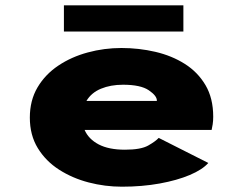

<svg xmlns="http://www.w3.org/2000/svg" viewBox="-20 -693 915 724"><path d="M439.5 11Q376 11 314.5 -5Q253 -21 202.8 -53.2Q152.5 -85.5 122.5 -134.5Q92.5 -183.5 92.5 -249.5Q92.5 -314.5 121.5 -363.5Q150.5 -412.5 199.8 -445.5Q249 -478.5 310.8 -495.2Q372.5 -512 438 -512Q504 -512 566 -497.5Q628 -483 677 -452Q726 -421 755 -371.8Q784 -322.5 784 -253Q784 -237 782 -224.2Q780 -211.5 778 -203H299Q314 -168.5 352 -148.5Q390 -128.5 451 -128.5Q511 -128.5 538.8 -144.2Q566.5 -160 578.5 -173L765.5 -78.5Q743.5 -53.5 695.8 -33.2Q648 -13 582 -1Q516 11 439.5 11ZM444 -373.5Q397 -373.5 360.8 -358.5Q324.5 -343.5 306 -312.5H571.5V-314Q571.5 -332 540.8 -352.8Q510 -373.5 444 -373.5ZM221 -574V-673H671.5V-574Z"/></svg>

Font: Trispace SemiExpanded ExtraBold
Style: Regular
Weight: 800
Width: 6
Designer: Tyler Finck
Foundry: Etcetera Type Company
Version: Version 1.210; ttfautohint (v1.8.3)